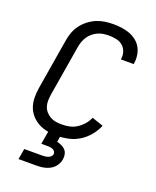

<svg xmlns="http://www.w3.org/2000/svg" viewBox="-172 -842 944 1161"><g transform="rotate(20 300.0 -261.5)"><path d="M265 8Q233 8 202.5 3Q172 -2 145.5 -15.5Q119 -29 98.5 -51Q78 -73 67.5 -101Q57 -129 56.5 -161Q56 -193 61 -225L115 -550Q119 -577 128.5 -603.5Q138 -630 155 -653Q172 -676 195.5 -694.5Q219 -713 245 -724Q271 -735 298.5 -739Q326 -743 353 -743Q380 -743 406.5 -739.5Q433 -736 457.5 -727Q482 -718 502 -702.5Q522 -687 534.5 -665Q547 -643 551 -616.5Q555 -590 551 -563L550 -558H467L468 -561Q472 -585 464.5 -607.5Q457 -630 440 -644.5Q423 -659 399.5 -664Q376 -669 352 -669Q334 -669 316 -666.5Q298 -664 280.5 -656Q263 -648 248 -635.5Q233 -623 222.5 -607Q212 -591 206 -573.5Q200 -556 197 -538L143 -213Q140 -193 139.5 -173.5Q139 -154 145 -136Q151 -118 163.5 -104Q176 -90 192 -81Q208 -72 227 -69Q246 -66 266 -66Q290 -66 314.5 -71Q339 -76 361 -90Q383 -104 400.5 -124Q418 -144 428 -168L501 -143Q487 -109 462.5 -79Q438 -49 405.5 -28.5Q373 -8 336.5 0Q300 8 265 8ZM92 220 104 151H219Q228 151 237 150Q246 149 255.5 146Q265 143 272.5 136Q280 129 282 120Q283 111 278 103.5Q273 96 265 92Q257 88 247.5 87Q238 86 229 86H190L216 -66H294L276 42Q291 45 306 52Q321 59 331 70Q341 81 344.5 97Q348 113 345 130Q343 144 336 158Q329 172 318.5 183Q308 194 294 201.5Q280 209 265.5 213Q251 217 236 218.5Q221 220 207 220Z"/></g></svg>

Font: Iosevka Aile
Style: Italic
Weight: 400
Italic angle: -9°
Designer: Belleve Invis
Foundry: Belleve Invis
Version: Version 28.0.1; ttfautohint (v1.8.4)